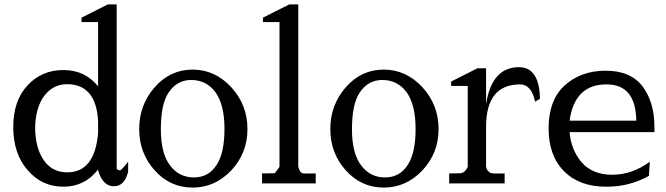

<svg xmlns="http://www.w3.org/2000/svg" viewBox="-20 -830 3014 869"><path d="M178 -105Q140 -160 139 -251Q141 -345 181 -397Q221 -449 284 -449Q415 -448 424 -282V-228Q409 -50 284 -50Q216 -50 178 -105ZM40 -255Q40 -134 105 -60Q169 15 267 15Q364 15 424 -63L425 -61L424 -58Q446 13 495 13Q544 13 560 -53V-98Q529 -59 523 -59Q514 -59 508 -66V-810H468L349 -750V-730H424V-439Q365 -513 267 -513Q169 -513 105 -444Q40 -375 40 -255Z M955 -413Q996 -356 996 -247Q996 -137 960 -83Q924 -27 858 -27Q790 -27 750 -81Q708 -135 708 -245Q708 -359 743 -411Q781 -468 845 -468Q914 -468 955 -413ZM680 -59Q750 19 852 19Q953 19 1027 -59Q1100 -137 1100 -246Q1100 -355 1027 -435Q953 -515 852 -515Q750 -515 680 -435Q610 -355 610 -246Q610 -137 680 -59Z M1289 -810 1170 -750V-730H1245V-75Q1227 -50 1224 -46L1166 -45V0H1409V-45H1356Q1337 -45 1330 -75V-810Z M1820 -413Q1861 -356 1861 -247Q1861 -137 1825 -83Q1789 -27 1723 -27Q1655 -27 1615 -81Q1573 -135 1573 -245Q1573 -359 1608 -411Q1646 -468 1710 -468Q1779 -468 1820 -413ZM1545 -59Q1615 19 1717 19Q1818 19 1892 -59Q1965 -137 1965 -246Q1965 -355 1892 -435Q1818 -515 1717 -515Q1615 -515 1545 -435Q1475 -355 1475 -246Q1475 -137 1545 -59Z M2329 -526Q2206 -526 2180 -359V-521H2141L2022 -461V-441H2097V-75Q2086 -50 2066 -46L2013 -45V0H2264V-45H2216Q2187 -45 2180 -75V-256Q2180 -448 2334 -448Q2385 -448 2402 -370L2424 -383Q2421 -526 2329 -526Z M2558 -284Q2581 -448 2724 -448H2726Q2857 -448 2860 -284ZM2921 -98Q2841 -39 2751 -39Q2661 -39 2611 -97Q2564 -154 2558 -232H2942V-256Q2942 -366 2889 -438Q2835 -510 2721 -510Q2606 -510 2531 -439Q2463 -373 2463 -249Q2463 -125 2533 -55Q2602 15 2723 15Q2725 15 2727 15Q2829 15 2917 -34Z"/></svg>

Font: Sawarabi Mincho
Style: Regular
Weight: 400
Version: Version 1.082; ttfautohint (v1.8.4.7-5d5b)